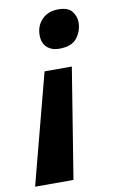

<svg xmlns="http://www.w3.org/2000/svg" viewBox="-120 -592 490 818"><g transform="rotate(-10 125.0 -182.5)"><path d="M168 -380Q135 -380 115 -398.5Q95 -417 95 -451Q95 -492 121.5 -519Q148 -546 192 -546Q234 -546 251 -524.5Q268 -503 268 -477Q268 -441 245.5 -410.5Q223 -380 168 -380ZM-36 181 89 -296H207L130 181Z"/></g></svg>

Font: BC Sans
Style: Bold Italic
Weight: 700
Italic angle: -12°
Designer: Monotype Design Team
Province of B.C.
Foundry: Monotype Imaging Inc.
Version: Version 2.000;GOOG;noto-source:20170915:90ef993387c0